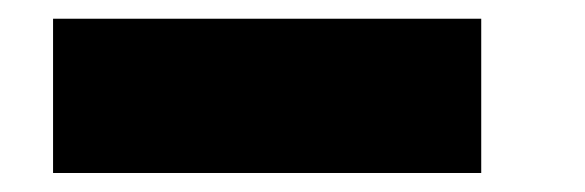

<svg xmlns="http://www.w3.org/2000/svg" viewBox="-20 -448 618 203"><path d="M36.1 -265.1V-428.2H488.8V-265.1Z"/></svg>

Font: Poppins ExtraBold
Style: Regular
Weight: 800
Designer: Ninad Kale (Devanagari), Jonny Pinhorn (Latin)
Foundry: Indian Type Foundry
Version: 4.004